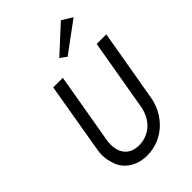

<svg xmlns="http://www.w3.org/2000/svg" viewBox="-279 -1069 1187 1187"><g transform="rotate(-45 314.5 -475.5)"><path d="M561 -918 492 -960 320 -802 362 -771ZM165 -700 85 -230C83 -217 82 -203 82 -191C82 -163 88 -133 99 -103C120 -42 185 9 278 9C421 9 526 -99 548 -230L629 -700H545L464 -230C448 -141 384 -71 286 -71C254 -72 229 -79 210 -94C173 -123 166 -166 166 -199C166 -209 167 -220 168 -230L249 -700Z"/></g></svg>

Font: Jost
Style: Italic
Weight: 400
Italic angle: -5°
Version: Version 3.710